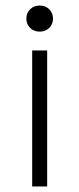

<svg xmlns="http://www.w3.org/2000/svg" viewBox="-20 -672 286 692"><path d="M75 -605Q75 -625 88.5 -638.5Q102 -652 123 -652Q144 -652 157.5 -638.5Q171 -625 171 -605Q171 -585 157.5 -571.5Q144 -558 123 -558Q102 -558 88.5 -571.5Q75 -585 75 -605ZM96 -490H150V0H96Z"/></svg>

Font: Fahkwang ExtraLight
Style: Regular
Weight: 275
Designer: Suppakit Chalermlarp | Katatrad Co.,Ltd.
Foundry: Cadson Demak Co.,Ltd.
Version: Version 1.000; ttfautohint (v1.6)